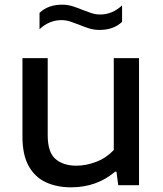

<svg xmlns="http://www.w3.org/2000/svg" viewBox="-20 -792 698 821"><path d="M284 9Q222.5 9 175.5 -13Q128.5 -35 102.2 -82.8Q76 -130.5 76 -208V-543.5H184V-213.5Q184 -140.5 217.5 -112Q251 -83.5 306 -83.5Q348.5 -83.5 391.5 -100Q434.5 -116.5 466.5 -150.5V-543.5H574.5V0H485.5L478 -58H472.5Q393.5 9 284 9ZM405.5 -664Q381.5 -664 359.5 -671Q337.5 -678 317.5 -686.5Q298.5 -694 280.2 -700Q262 -706 243 -706Q190.5 -706 149 -667V-737Q185.5 -772 245.5 -772Q269.5 -772 291.5 -765Q313.5 -758 333.5 -749.5Q352.5 -742 370.8 -736Q389 -730 408 -730Q460.5 -730 502 -769V-698.5Q465.5 -664 405.5 -664Z"/></svg>

Font: Encode Sans Expanded Medium
Style: Regular
Weight: 500
Width: 7
Designer: Multiple Designers
Foundry: Impallari Type
Version: Version 3.000; ttfautohint (v1.8.3) -l 8 -r 50 -G 200 -x 14 